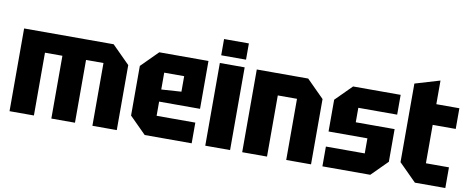

<svg xmlns="http://www.w3.org/2000/svg" viewBox="-63 -1001 3137 1280"><g transform="rotate(10 1505.5 -361.0)"><path d="M41 -560H647L767 -440V0H602V-425H484V0H324V-425H206V0H41Z M844 -112V-448L956 -560H1289V-236H1012V-140H1274V0H956ZM1012 -318 1147 -327V-432H1012Z M1366 0V-560H1534V0ZM1366 -612V-722H1534V-612Z M1616 0V-560H1964L2082 -442V0H1914V-414H1784V0Z M2159 0V-134H2422V-236H2159V-451L2268 -560H2590V-426H2327V-328H2590V-107L2483 0Z M2667 -650 2835 -700V-540H2991V-400H2835V-140H2991V0H2785L2667 -118Z"/></g></svg>

Font: Tektur SemiCondensed
Style: Bold
Weight: 700
Width: 4
Designer: Adam Jagosz
Foundry: Adam Jagosz
Version: Version 1.005;gftools[0.9.30]